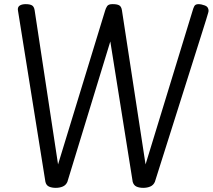

<svg xmlns="http://www.w3.org/2000/svg" viewBox="-20 -892 1026 926"><path d="M249 14Q230 14 216.5 8Q203 2 199 -15L67 -839Q67 -841 66.5 -843Q66 -845 66 -847Q66 -860 76.5 -866Q87 -872 104 -872Q123 -872 133.5 -866.5Q144 -861 147 -843L260 -99L487 -841Q490 -852 496.5 -862Q503 -872 521 -872H525Q544 -872 554.5 -866.5Q565 -861 568 -843L682 -99L910 -844Q912 -852 917 -862Q922 -872 937 -872Q951 -872 968.5 -865.5Q986 -859 986 -839Q986 -838 984 -830Q982 -822 974 -796.5Q966 -771 949 -717L727 -15Q720 1 705 7.5Q690 14 671 14Q652 14 638.5 8Q625 2 620 -15L512 -692L305 -15Q298 1 283 7.5Q268 14 249 14Z"/></svg>

Font: Kite One
Style: Regular
Weight: 400
Designer: Eduardo Rodriguez Tunni
Foundry: Eduardo Rodriguez Tunni
Version: Version 1.002; ttfautohint (v1.8.4.7-5d5b);gftools[0.9.23]